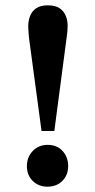

<svg xmlns="http://www.w3.org/2000/svg" viewBox="-20 -691 357 721"><path d="M136 -199 89 -548Q88 -557 87.5 -565Q87 -573 86.5 -580Q86 -587 86 -593Q86 -613 93 -631Q100 -649 116 -660Q132 -671 159 -671Q188 -671 204 -660Q220 -649 227 -631.5Q234 -614 234 -594Q234 -585 233 -573Q232 -561 230 -548L184 -199ZM158 10Q125 10 103 -11.5Q81 -33 81 -67Q81 -101 103 -124Q125 -147 159 -147Q194 -147 215 -124Q236 -101 236 -67Q236 -34 214.5 -12Q193 10 158 10Z"/></svg>

Font: Frank Ruhl Libre SemiBold
Style: Regular
Weight: 600
Designer: Yanek Iontef
Foundry: Fontef
Version: Version 6.003;gftools[0.9.30]